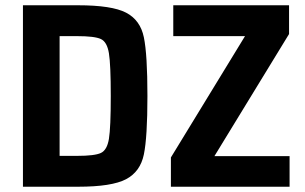

<svg xmlns="http://www.w3.org/2000/svg" viewBox="-20 -708 1156 728"><path d="M67 -688H276Q404 -688 458 -660Q512 -632 525.5 -566.5Q539 -501 539 -344Q539 -188 525.5 -122.5Q512 -57 458 -28.5Q404 0 276 0H67ZM400 -344Q400 -463 393 -506Q386 -549 362.5 -560Q339 -571 272 -571H206V-117H272Q339 -117 362.5 -128Q386 -139 393 -181.5Q400 -224 400 -344ZM628 0V-111L909 -571H637V-688H1076V-579L793 -116H1078V0Z"/></svg>

Font: Saira Semi Condensed SemiBold
Style: Regular
Weight: 600
Width: 4
Designer: Hector Gatti with collaboration of the Omnibus-Type team
Foundry: Omnibus-Type
Version: Version 1.001; ttfautohint (v1.8)